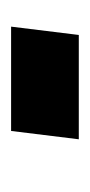

<svg xmlns="http://www.w3.org/2000/svg" viewBox="72 -402 162 346"><g transform="rotate(-90 153.0 -229.0)"><path d="M278 -290 263 -168H75L90 -290Z"/></g></svg>

Font: Josefin Sans
Style: Bold Italic
Weight: 700
Italic angle: -7°
Designer: Santiago Orozco
Foundry: Typemade
Version: Version 2.000